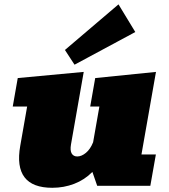

<svg xmlns="http://www.w3.org/2000/svg" viewBox="-20 -869 792 898"><path d="M224.6 9.3Q40 9.3 74.7 -187L106.9 -370.6H39.6L63 -503.9L371.6 -532.7L312 -193.4Q307.1 -164.6 315.4 -150.9Q323.7 -137.2 341.3 -137.2Q361.3 -137.2 381.8 -154.1Q402.3 -170.9 415.5 -203.6L444.8 -370.6H401.9L425.3 -503.9L709.5 -532.7L641.6 -146.5H709L683.1 0H434.6L412.1 -64.9Q375.5 -27.8 327.1 -9.3Q278.8 9.3 224.6 9.3ZM328.6 -566.4 283.7 -635.3 534.2 -848.6 612.8 -719.2Z"/></svg>

Font: Bevan
Style: Italic
Weight: 400
Italic angle: -10°
Designer: Vernon Adams
Foundry: Vernon Adams
Version: Version 2.100; ttfautohint (v1.8.3)